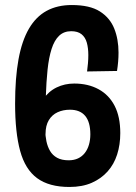

<svg xmlns="http://www.w3.org/2000/svg" viewBox="-20 -733 541 763"><path d="M256 10Q175 10 127.5 -25Q80 -60 60 -133.5Q40 -207 40 -321Q40 -423 53.5 -497Q67 -571 95 -619Q123 -667 165.5 -690Q208 -713 265 -713Q337 -713 377 -687.5Q417 -662 434 -619.5Q451 -577 451 -524Q451 -506 449.5 -488Q448 -470 445 -451L326 -449Q328 -464 329.5 -481Q331 -498 331 -514Q331 -542 325 -563.5Q319 -585 304 -597Q289 -609 263 -609Q234 -609 215 -591Q196 -573 185 -538.5Q174 -504 169 -456Q164 -408 162 -347.5Q160 -287 160 -216Q160 -193 164.5 -171.5Q169 -150 179 -133Q189 -116 207 -106Q225 -96 253 -96Q274 -96 290 -103.5Q306 -111 317 -125Q328 -139 333.5 -158Q339 -177 339 -199Q339 -248 318.5 -272.5Q298 -297 258 -297Q231 -297 209 -287Q187 -277 174 -255.5Q161 -234 161 -201L122 -257Q129 -306 151 -338Q173 -370 205 -385.5Q237 -401 275 -401Q330 -401 371.5 -378.5Q413 -356 435.5 -312.5Q458 -269 458 -204Q458 -158 445.5 -119Q433 -80 407.5 -51.5Q382 -23 344.5 -6.5Q307 10 256 10Z"/></svg>

Font: Truculenta ExtraBold
Style: Regular
Weight: 800
Version: Version 1.002